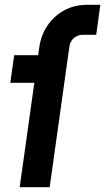

<svg xmlns="http://www.w3.org/2000/svg" viewBox="-20 -780 438 800"><path d="M62 0 123 -435H23L39 -550H139L144 -585Q151.5 -635.5 178.8 -675Q206 -714.5 248.2 -737.2Q290.5 -760 343 -760H398L381 -635H326Q303 -635 287.5 -621.2Q272 -607.5 269 -585L187 0Z"/></svg>

Font: Mohave
Style: Bold Italic
Weight: 700
Italic angle: -8°
Designer: Gumpita Rahayu
Foundry: Tokotype
Version: Version 2.003; ttfautohint (v1.8.3)